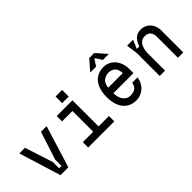

<svg xmlns="http://www.w3.org/2000/svg" viewBox="56 -1511 2287 2287"><g transform="rotate(-45 1200.0 -367.5)"><path d="M70 -530H165L280 -176V-70H320V-176L435 -530H530L366 0H234Z M875 -90V-440H700V-530H965V-90H1140V0H700V-90ZM965.5 -704V-593H854.5V-704Z M1280 -269Q1280 -360 1308 -423Q1336 -486 1387 -518Q1438 -550 1505 -550Q1563 -550 1609 -520Q1655 -490 1681.5 -436.5Q1708 -383 1708 -315V-245H1370Q1370 -195 1386 -157.5Q1402 -120 1430.5 -100Q1459 -80 1495 -80Q1547 -80 1578 -102.5Q1609 -125 1616 -175H1706Q1698 -115 1666.5 -73Q1635 -31 1591.5 -10.5Q1548 10 1505 10Q1402 10 1341 -62Q1280 -134 1280 -269ZM1501 -460Q1451 -460 1415.5 -431Q1380 -402 1372 -335H1618Q1616 -402 1583 -431Q1550 -460 1501 -460ZM1348 -614 1463 -745H1547L1662 -614H1562L1510 -695H1500L1448 -614Z M1986 -530 1940 -420H1980Q2011 -498 2047.5 -525Q2084 -552 2136 -552Q2183 -552 2221 -528.5Q2259 -505 2280.5 -463Q2302 -421 2302 -366V0H2212V-348Q2212 -402 2188 -432Q2164 -462 2113 -462Q2081 -462 2054.5 -444.5Q2028 -427 2011.5 -384.5Q1995 -342 1995 -273V0H1905V-390L1885 -530Z"/></g></svg>

Font: Fliege Mono Thin
Style: Regular
Weight: 100
Version: Version 0.020;Glyphs 3.3 (3306)